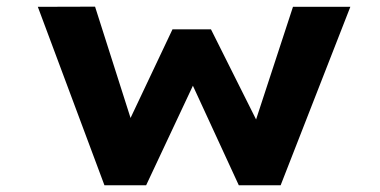

<svg xmlns="http://www.w3.org/2000/svg" viewBox="-20 -551 1131 571"><path d="M290.6 0 92.5 -530.7 262.7 -531.2 377.2 -172.1 355.9 -174.1 493 -463.8H607.4L752.6 -173.7L733.9 -172.3L851.3 -530.7H1021.9L814.6 0H690.2L518.8 -371.7L591.6 -376.8L414.6 0Z"/></svg>

Font: Lexend Zetta
Style: Regular
Weight: 400
Designer: Bonnie Shaver-Troup, Thomas Jockin
Foundry: Lexend
Version: Version 1.007